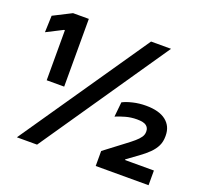

<svg xmlns="http://www.w3.org/2000/svg" viewBox="-113 -771 960 903"><g transform="rotate(20 367.0 -319.5)"><path d="M97 -300V-550.5H92.5L12 -509.5L15 -593L105.5 -639H184.5V-300ZM57 0 496 -639H596L158 0ZM451.5 0V-75L549 -149Q570.5 -165 586.2 -178.5Q602 -192 610.8 -204.8Q619.5 -217.5 619.5 -231.5V-234.5Q619.5 -252 606.2 -262.2Q593 -272.5 559.5 -272.5Q530 -272.5 503.2 -265Q476.5 -257.5 455 -248.5L462.5 -322.5Q482.5 -333 513.2 -340.2Q544 -347.5 577.5 -347.5Q643.5 -347.5 677.8 -320.5Q712 -293.5 712 -246.5V-242Q712 -216 702 -195.2Q692 -174.5 673.2 -155.8Q654.5 -137 626 -116.5L571.5 -77V-61L530 -73.5H716V0Z"/></g></svg>

Font: Anek Tamil SemiBold
Style: Regular
Weight: 600
Version: Version 1.003